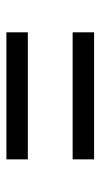

<svg xmlns="http://www.w3.org/2000/svg" viewBox="123 -547 314 600"><g transform="rotate(-90 280.0 -247.0)"><path d="M82 -317H479V-384H82ZM82 -110H479V-177H82Z"/></g></svg>

Font: HK Grotesk
Style: Italic
Weight: 400
Italic angle: -16°
Designer: Alfredo Marco Pradil
Foundry: Hanken Design Co.
Version: Version 3.001;FEAKit 1.0